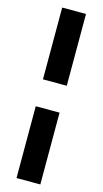

<svg xmlns="http://www.w3.org/2000/svg" viewBox="-149 -844 583 1090"><g transform="rotate(15 142.0 -299.0)"><path d="M72 202V-220H212V202ZM72 -378V-800H212V-378Z"/></g></svg>

Font: Repo
Style: Bold
Weight: 700
Designer: Stefan Peev
Foundry: Context Ltd
Version: Version 001.000